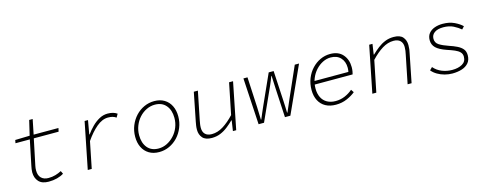

<svg xmlns="http://www.w3.org/2000/svg" viewBox="-26 -1268 4852 1914"><g transform="rotate(-15 2400.0 -310.5)"><path d="M306 12Q237 12 203.5 -25Q170 -62 170 -120Q170 -137 172.5 -152Q175 -167 178 -183L232 -444H84L90 -476L240 -480L276 -633H312L281 -480H537L529 -444H273L217 -176Q214 -163 213 -151Q212 -139 212 -128Q212 -77 239 -50.5Q266 -24 313 -24Q353 -24 386.5 -34Q420 -44 448 -59L463 -28Q433 -9 393 1.5Q353 12 306 12Z M711 0 807 -480H842L817 -338H821Q849 -377 884 -412Q919 -447 960 -469.5Q1001 -492 1046 -492Q1078 -492 1102 -485Q1126 -478 1144 -465L1124 -430Q1105 -443 1085.5 -448Q1066 -453 1040 -453Q980 -453 920.5 -402.5Q861 -352 807 -273L752 0Z M1447 12Q1386 12 1342.5 -14.5Q1299 -41 1276 -88Q1253 -135 1253 -196Q1253 -258 1275 -312Q1297 -366 1335 -406.5Q1373 -447 1422.5 -469.5Q1472 -492 1527 -492Q1588 -492 1631.5 -465.5Q1675 -439 1698 -392Q1721 -345 1721 -284Q1721 -223 1699 -168.5Q1677 -114 1639.5 -74Q1602 -34 1552.5 -11Q1503 12 1447 12ZM1450 -24Q1496 -24 1537 -44.5Q1578 -65 1610.5 -100Q1643 -135 1661.5 -181Q1680 -227 1680 -279Q1680 -359 1639 -407.5Q1598 -456 1524 -456Q1479 -456 1437.5 -436Q1396 -416 1364 -381Q1332 -346 1313.5 -299.5Q1295 -253 1295 -202Q1295 -121 1335.5 -72.5Q1376 -24 1450 -24Z M1990 12Q1924 12 1895 -21.5Q1866 -55 1866 -105Q1866 -129 1869 -148Q1872 -167 1876 -188L1934 -480H1976L1918 -192Q1914 -171 1911 -152.5Q1908 -134 1908 -114Q1908 -71 1931.5 -48Q1955 -25 2000 -25Q2059 -25 2117 -61Q2175 -97 2233 -159L2298 -480H2339L2243 0H2209L2225 -107H2221Q2189 -76 2154 -48.5Q2119 -21 2078.5 -4.5Q2038 12 1990 12Z M2474 0 2446 -480H2488L2504 -166Q2505 -133 2506 -101.5Q2507 -70 2508 -38H2512Q2525 -70 2538.5 -101Q2552 -132 2567 -166L2705 -473H2756L2773 -166Q2775 -132 2776 -101Q2777 -70 2778 -38H2782Q2796 -70 2809.5 -101Q2823 -132 2837 -165L2976 -480H3020L2802 0H2746L2730 -298Q2728 -333 2727 -365Q2726 -397 2724 -432H2721Q2712 -408 2702.5 -385Q2693 -362 2683.5 -340Q2674 -318 2664 -297L2530 0Z M3271 12Q3209 12 3164.5 -12.5Q3120 -37 3096 -83Q3072 -129 3072 -192Q3072 -257 3094 -311.5Q3116 -366 3154 -406.5Q3192 -447 3240.5 -469.5Q3289 -492 3343 -492Q3428 -492 3473 -440Q3518 -388 3518 -310Q3518 -287 3514.5 -266.5Q3511 -246 3508 -237H3106L3113 -272H3500L3472 -264Q3475 -276 3476.5 -288.5Q3478 -301 3478 -313Q3478 -378 3441 -417.5Q3404 -457 3339 -457Q3297 -457 3257 -437Q3217 -417 3184.5 -381.5Q3152 -346 3133 -298.5Q3114 -251 3114 -195Q3114 -144 3133 -105Q3152 -66 3189 -45Q3226 -24 3277 -24Q3329 -24 3374 -43.5Q3419 -63 3453 -93L3473 -63Q3440 -35 3387 -11.5Q3334 12 3271 12Z M3648 0 3744 -480H3778L3762 -373H3766Q3798 -404 3833.5 -431.5Q3869 -459 3909.5 -475.5Q3950 -492 3998 -492Q4064 -492 4092.5 -459Q4121 -426 4121 -375Q4121 -352 4118.5 -332.5Q4116 -313 4111 -292L4053 0H4012L4070 -288Q4075 -310 4077.5 -328.5Q4080 -347 4080 -367Q4080 -409 4056 -432Q4032 -455 3987 -455Q3928 -455 3870.5 -419.5Q3813 -384 3754 -321L3689 0Z M4472 12Q4433 12 4393.5 1.5Q4354 -9 4320 -29Q4286 -49 4264 -76L4291 -103Q4325 -63 4375 -43Q4425 -23 4481 -23Q4542 -23 4583.5 -46.5Q4625 -70 4625 -121Q4625 -150 4606.5 -169Q4588 -188 4555 -202Q4522 -216 4479 -230Q4403 -256 4370.5 -288Q4338 -320 4338 -367Q4338 -410 4360.5 -437.5Q4383 -465 4420.5 -478.5Q4458 -492 4504 -492Q4573 -492 4624 -467.5Q4675 -443 4704 -414L4679 -387Q4649 -413 4605.5 -435Q4562 -457 4501 -457Q4443 -457 4410.5 -434Q4378 -411 4378 -371Q4378 -329 4413.5 -306.5Q4449 -284 4508 -264Q4554 -249 4589.5 -231.5Q4625 -214 4645.5 -189.5Q4666 -165 4666 -125Q4666 -76 4639.5 -45.5Q4613 -15 4569 -1.5Q4525 12 4472 12Z"/></g></svg>

Font: Source Code Pro ExtraLight Light
Style: Italic
Weight: 300
Italic angle: -11°
Monospace: yes
Version: Version 1.016;hotconv 1.0.116;makeotfexe 2.5.65601